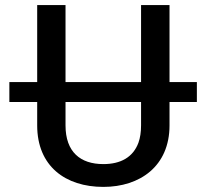

<svg xmlns="http://www.w3.org/2000/svg" viewBox="-20 -731 817 761"><path d="M760.3 -405.8H651.9V-710.9H539.1V-405.8H239.7V-710.9H127.4V-405.8H17.1V-326.7H127.4V-233.9C127.4 -72.3 239.3 9.8 389.6 9.8C534.7 9.8 651.9 -72.3 651.9 -233.9V-326.7H760.3ZM528.8 -165.5C507.3 -107.4 458 -80.6 389.6 -80.6C298.8 -80.6 239.7 -128.4 239.7 -233.9V-326.7H539.1V-233.9C539.1 -207.5 535.6 -184.6 528.8 -165.5Z"/></svg>

Font: Bert Sans Medium
Style: Regular
Weight: 500
Designer: Christian Robertson (Google), Cristiano Sobral
Foundry: Google, Cristiano Sobral
Version: Version 3.101